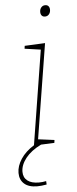

<svg xmlns="http://www.w3.org/2000/svg" viewBox="-75 -754 400 1002"><g transform="rotate(-5 125.0 -253.0)"><path d="M225 -696Q225 -682 217 -672.5Q209 -663 196 -663Q185 -663 179 -670Q173 -677 173 -689Q173 -703 181 -712.5Q189 -722 202 -722Q213 -722 219 -715Q225 -708 225 -696ZM184 -525 104 -28 189 -17 187 -2 117 1Q64 27 36 62.5Q8 98 8 134Q8 164 29 180.5Q50 197 89 197Q108 197 127 193L128 211Q100 216 79 216Q34 216 10.5 195Q-13 174 -13 138Q-13 102 11 65.5Q35 29 80 1L159 -493L75 -505L77 -520Z"/></g></svg>

Font: Bitter Pro Thin
Style: Italic
Weight: 250
Italic angle: -9°
Designer: Sol Matas, and Bitter project Authors
Foundry: Sol Matas
Version: Version 1.010